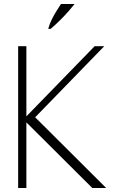

<svg xmlns="http://www.w3.org/2000/svg" viewBox="-20 -948 608 968"><path d="M71.5 0V-715H113V0ZM128.5 -327 103.5 -351.5 457 -715H505.5ZM445.5 0 106 -338 144.5 -369.5 515.5 0ZM223 -802.5Q230.5 -829.5 242.8 -853.5Q255 -877.5 267.5 -896.8Q280 -916 287.5 -928H356Q344.5 -913 327 -893Q309.5 -873 286.8 -850Q264 -827 235.5 -802.5Z"/></svg>

Font: Russolo 10pt ExtraLight
Style: Regular
Weight: 200
Designer: Micah Stupak-Hahn
Version: Version 1.000